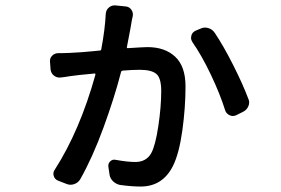

<svg xmlns="http://www.w3.org/2000/svg" viewBox="-20 -639 1040 710"><path d="M371.1 -587.9Q372.1 -601.6 381.8 -610.4Q391.6 -619.1 403.3 -619.1Q405.3 -619.1 406.2 -619.1L444.3 -615.2Q458 -614.3 465.8 -603Q473.6 -591.8 470.7 -578.1Q468.8 -571.3 467.8 -565.4Q465.8 -549.8 449.2 -464.8Q448.2 -460.9 452.1 -460.9Q511.7 -464.8 525.4 -464.8Q589.8 -464.8 627.9 -429.2Q666 -393.6 666 -319.3Q666 -241.2 654.3 -156.7Q642.6 -72.3 620.1 -26.4Q582 50.8 500 50.8Q466.8 50.8 423.8 44.9Q409.2 42 397.9 31.2Q386.7 20.5 384.8 4.9L380.9 -21.5Q378.9 -34.2 387.7 -42.5Q396.5 -50.8 408.2 -47.9Q451.2 -40 480.5 -40Q520.5 -40 539.1 -72.3Q554.7 -100.6 565.4 -172.4Q576.2 -244.1 576.2 -302.7Q576.2 -350.6 558.1 -365.7Q540 -380.9 497.1 -380.9Q468.8 -380.9 433.6 -377.9Q428.7 -377 427.7 -373Q403.3 -278.3 362.8 -167.5Q322.3 -56.6 276.4 24.4Q268.6 37.1 253.9 42Q239.3 46.9 225.6 41L195.3 29.3Q182.6 24.4 178.7 11.7Q174.8 -1 182.6 -11.7Q275.4 -156.2 333 -363.3Q333 -365.2 332 -366.7Q331.1 -368.2 330.1 -367.2Q264.6 -361.3 239.3 -357.4Q233.4 -356.4 221.2 -354.5Q209 -352.5 205.1 -352.5Q191.4 -350.6 180.2 -358.9Q168.9 -367.2 167 -381.8L165 -409.2Q163.1 -422.9 172.4 -432.6Q181.6 -442.4 195.3 -442.4Q201.2 -442.4 206.1 -442.4Q220.7 -442.4 238.3 -443.4Q270.5 -444.3 349.6 -452.1Q354.5 -453.1 354.5 -457Q368.2 -529.3 371.1 -587.9ZM691.4 -483.4Q686.5 -491.2 686.5 -499Q686.5 -502.9 687.5 -506.8Q690.4 -519.5 703.1 -525.4L721.7 -533.2Q729.5 -537.1 738.3 -537.1Q744.1 -537.1 750 -535.2Q764.6 -531.2 773.4 -518.6Q805.7 -470.7 841.8 -399.4Q877.9 -328.1 898.4 -273.4Q901.4 -267.6 901.4 -260.7Q901.4 -252.9 898.4 -246.1Q892.6 -232.4 878.9 -225.6L853.5 -212.9Q846.7 -210 840.8 -210Q835 -210 829.1 -212.9Q816.4 -218.8 812.5 -231.4Q793.9 -291 759.8 -362.8Q725.6 -434.6 691.4 -483.4Z"/></svg>

Font: Gen Jyuu Gothic L Monospace Medium
Style: Regular
Weight: 500
Designer: [Source Han Sans]
Ryoko NISHIZUKA  (kana & ideographs); Paul D. Hunt (Latin, Greek & Cyrillic); Wenlong ZHANG  (bopomofo
Version: Version 1.002.20150607